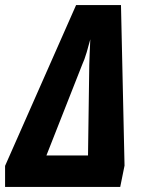

<svg xmlns="http://www.w3.org/2000/svg" viewBox="-52 -737 564 757"><path d="M422 0 439 -84 425 -717H248L-32 -83V0ZM272 -482Q281 -501 290 -531.5Q299 -562 304 -582Q302 -548 301.5 -526Q301 -504 300 -481L295 -124H131Z"/></svg>

Font: Noto Sans UI Condensed ExtraBold
Style: Italic
Weight: 800
Width: 3
Designer: Monotype Design Team
Foundry: Monotype Imaging Inc.
Version: 1.001